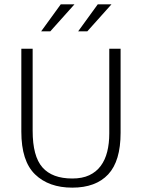

<svg xmlns="http://www.w3.org/2000/svg" viewBox="-20 -854 652 882"><path d="M78 -630H130V-253Q130 -136 175 -85Q220 -34 312 -34Q358 -34 390 -49Q422 -64 442.5 -91.5Q463 -119 472.5 -157Q482 -195 482 -241V-630H534V-244Q534 -114 477 -53Q420 8 312 8Q204 8 141 -53Q78 -114 78 -249ZM211 -710H169L259 -834H322ZM381 -710H339L429 -834H492Z"/></svg>

Font: Mukta ExtraLight
Style: Regular
Weight: 275
Designer: Girish Dalvi and Yashodeep Gholap
Foundry: Ek Type
Version: Version 2.538;PS 1.002;hotconv 16.6.51;makeotf.lib2.5.65220;